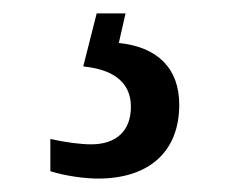

<svg xmlns="http://www.w3.org/2000/svg" viewBox="-20 -29 347 286"><path d="M126 237C202 237 247 197 247 127C247 73 215 41 157 35L167 -9H124L104 70C145 74 175 91 175 130C175 167 152 186 116 186C100 186 77 183 55 178V226C77 233 106 237 126 237Z"/></svg>

Font: Noto Serif Ethiopic SemiCondensed
Style: Regular
Weight: 400
Width: 4
Designer: Monotype Design Team
Foundry: Monotype Imaging Inc.
Version: Version 2.102